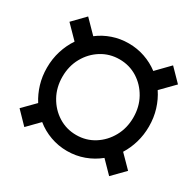

<svg xmlns="http://www.w3.org/2000/svg" viewBox="-139 -776 969 947"><g transform="rotate(30 346.0 -302.5)"><path d="M56.6 -296.9Q56.6 -347.7 70.8 -393.1Q85 -438.5 110.4 -476.1L39.6 -548.3L106.4 -617.2L176.8 -545.4Q212.4 -572.8 255.9 -587.6Q299.3 -602.5 347.2 -602.5Q395.5 -602.5 439.2 -587.4Q482.9 -572.3 519 -544.9L589.8 -617.7L657.7 -548.3L585 -474.1Q609.9 -437 623.8 -392.1Q637.7 -347.2 637.7 -296.9Q637.7 -249 625 -205.6Q612.3 -162.1 589.4 -125.5L657.7 -56.2L589.8 13.2L524.9 -53.2Q488.3 -23.4 442.9 -6.8Q397.5 9.8 347.2 9.8Q297.4 9.8 252.2 -6.6Q207 -22.9 170.4 -52.7L106.4 12.7L39.6 -56.2L106.4 -124Q83 -160.6 69.8 -204.3Q56.6 -248 56.6 -296.9ZM145 -296.9Q145 -236.3 172.1 -187.5Q199.2 -138.7 245.1 -109.9Q291 -81.1 347.2 -81.1Q403.3 -81.1 449 -109.9Q494.6 -138.7 521.7 -187.5Q548.8 -236.3 548.8 -296.9Q548.8 -357.4 521.7 -406Q494.6 -454.6 449 -483.2Q403.3 -511.7 347.2 -511.7Q291 -511.7 245.1 -483.2Q199.2 -454.6 172.1 -406Q145 -357.4 145 -296.9Z"/></g></svg>

Font: Vazirmatn RD FD
Style: Bold
Weight: 700
Designer: Saber Rastikerdar
Foundry: Saber Rastikerdar
Version: Version 33.003